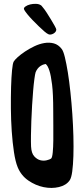

<svg xmlns="http://www.w3.org/2000/svg" viewBox="-20 -944 426 981"><path d="M49.8 -628.9Q54.7 -637.7 70.3 -651.9Q85.9 -666 107.9 -680.7Q129.9 -695.3 155.3 -707.5Q180.7 -719.7 206.5 -724.1Q232.4 -728.5 255.4 -722.2Q278.3 -715.8 294.9 -694.3Q303.7 -683.6 311.5 -651.4Q319.3 -619.1 326.7 -573.7Q334 -528.3 339.8 -473.1Q345.7 -418 349.6 -360.8Q353.5 -303.7 355 -248.5Q356.4 -193.4 355 -147Q353.5 -100.6 349.1 -67.9Q344.7 -35.2 335.9 -22.5Q318.4 2.9 281.2 11.7Q244.1 20.5 203.1 12.2Q162.1 3.9 125 -21.5Q87.9 -46.9 70.3 -89.8Q58.6 -118.2 51.3 -167Q43.9 -215.8 40 -272.9Q36.1 -330.1 35.6 -389.6Q35.2 -449.2 36.6 -499.5Q38.1 -549.8 41.5 -585Q44.9 -620.1 49.8 -628.9ZM241.2 -133.8Q247.1 -139.6 249.5 -165.5Q252 -191.4 252.4 -227.1Q252.9 -262.7 252.4 -302.7Q252 -342.8 252 -377Q252 -463.9 246.1 -511.7Q240.2 -559.6 232.4 -583Q223.6 -610.4 212.9 -617.2Q198.2 -614.3 188.5 -607.9Q178.7 -601.6 172.9 -593.8Q166 -585 162.1 -575.2Q159.2 -566.4 155.8 -541Q152.3 -515.6 149.4 -481Q146.5 -446.3 144 -405.8Q141.6 -365.2 140.1 -326.2Q138.7 -287.1 138.2 -252.4Q137.7 -217.8 138.7 -195.3Q140.6 -161.1 154.8 -145.5Q168.9 -129.9 185.5 -125.5Q202.1 -121.1 218.3 -125Q234.4 -128.9 241.2 -133.8ZM119.1 -872.1Q114.3 -877.9 108.9 -885.7Q103.5 -893.6 102.5 -897.5Q100.6 -904.3 110.4 -911.1Q120.1 -918 134.3 -921.4Q148.4 -924.8 163.6 -924.3Q178.7 -923.8 187.5 -918Q191.4 -916 193.4 -913.1Q195.3 -910.2 202.1 -902.3Q208 -895.5 218.8 -878.9Q229.5 -862.3 240.2 -844.7Q251 -827.1 259.3 -812Q267.6 -796.9 267.6 -793Q267.6 -786.1 263.2 -780.8Q258.8 -775.4 252.4 -772Q246.1 -768.6 239.7 -767.6Q233.4 -766.6 228.5 -768.6Q220.7 -771.5 207.5 -782.7Q194.3 -793.9 178.7 -809.1Q163.1 -824.2 147 -840.8Q130.9 -857.4 119.1 -872.1Z"/></svg>

Font: Jolly Lodger
Style: Regular
Weight: 400
Designer: Stuart Sandler
Foundry: Font Diner, Inc
Version: Version 1.000